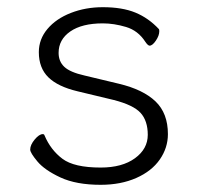

<svg xmlns="http://www.w3.org/2000/svg" viewBox="-20 -501 550 534"><path d="M88 -356Q88 -392 112 -420.5Q136 -449 177 -465Q218 -481 266 -481Q320 -481 356.5 -466Q393 -451 422 -420Q423 -419 423 -414Q423 -402 413.5 -388Q404 -374 396 -374Q394 -374 391 -376.5Q388 -379 384 -385Q364 -416 330.5 -426Q297 -436 266 -436Q208 -436 175.5 -413.5Q143 -391 143 -354Q143 -330 159 -315Q175 -300 215 -291L311 -268Q378 -252 412.5 -219Q447 -186 447 -128Q447 -90 424.5 -57.5Q402 -25 359 -6Q316 13 260 13Q192 13 148 -7.5Q104 -28 84 -52Q64 -76 64 -85Q64 -98 76.5 -113Q89 -128 99 -128Q103 -128 104 -124Q121 -84 153.5 -59.5Q186 -35 260 -35Q320 -35 355.5 -61Q391 -87 391 -126Q391 -165 371 -187Q351 -209 296 -223L196 -247Q141 -260 114.5 -286Q88 -312 88 -356Z"/></svg>

Font: JyunsaiKaai Light
Style: Regular
Weight: 300
Designer: Fontworks Inc.
Version: Version 0.030;April 7, 2024;FontCreator 14.0.0.2901 64-bit